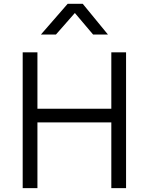

<svg xmlns="http://www.w3.org/2000/svg" viewBox="-20 -970 767 990"><path d="M97 0V-700H173V-409.5H554V-700H630V0H554V-339H173V0ZM191 -792 329 -950.5H406.5L536.5 -792H460L366 -903L268.5 -792Z"/></svg>

Font: Geologica Cursive ExtraLight
Style: Regular
Weight: 250
Designer: Sindre Bremnes, Frode Helland
Foundry: Monokrom Skriftforlag AS
Version: Version 1.010;gftools[0.9.28]